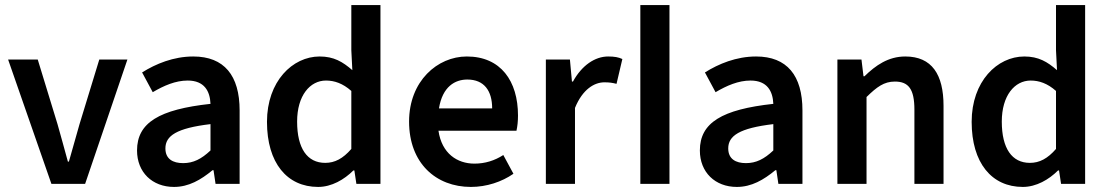

<svg xmlns="http://www.w3.org/2000/svg" viewBox="-20 -726 4377 758"><path d="M183 0H316L483 -491H372L294 -236C280 -188 266 -138 252 -88H248C235 -138 220 -188 207 -236L129 -491H12Z M521 -132C521 -46 581 12 667 12C725 12 773 -16 819 -54H823L831 0H926V-290C926 -428 865 -503 743 -503C665 -503 595 -474 541 -440L583 -362C627 -388 673 -408 721 -408C787 -408 809 -366 811 -316C609 -294 521 -242 521 -132ZM811 -236V-132C775 -98 743 -82 703 -82C663 -82 633 -98 633 -140C633 -190 677 -220 811 -236Z M1034 -245C1034 -83 1113 12 1236 12C1289 12 1339 -17 1375 -53H1379L1387 0H1482V-706H1367V-528L1371 -449C1333 -482 1298 -503 1242 -503C1135 -503 1034 -405 1034 -245ZM1267 -408C1300 -408 1333 -397 1367 -367V-138C1334 -100 1302 -83 1264 -83C1193 -83 1153 -140 1153 -246C1153 -349 1204 -408 1267 -408Z M1839 12C1901 12 1961 -8 2007 -40L1967 -114C1933 -92 1895 -80 1853 -80C1785 -80 1724 -120 1711 -210H2019C2023 -228 2025 -248 2025 -270C2025 -406 1957 -503 1823 -503C1707 -503 1595 -406 1595 -246C1595 -82 1701 12 1839 12ZM1713 -298C1727 -385 1777 -412 1825 -412C1891 -412 1923 -368 1923 -298Z M2135 -491V0H2250V-300C2280 -374 2327 -401 2366 -401C2387 -401 2398 -399 2414 -395L2437 -493C2422 -500 2406 -503 2381 -503C2329 -503 2277 -468 2242 -404H2238L2230 -491Z M2508 0H2623C2623 -82 2623 -471 2623 -706H2508C2508 -471 2508 -82 2508 0Z M2743 -132C2743 -46 2803 12 2889 12C2947 12 2995 -16 3041 -54H3045L3053 0H3148V-290C3148 -428 3087 -503 2965 -503C2887 -503 2817 -474 2763 -440L2805 -362C2849 -388 2895 -408 2943 -408C3009 -408 3031 -366 3033 -316C2831 -294 2743 -242 2743 -132ZM3033 -236V-132C2997 -98 2965 -82 2925 -82C2885 -82 2855 -98 2855 -140C2855 -190 2899 -220 3033 -236Z M3286 -491V0H3401V-343C3442 -383 3470 -404 3513 -404C3567 -404 3590 -374 3590 -293V0H3705V-308C3705 -432 3659 -503 3554 -503C3487 -503 3437 -468 3393 -425H3389L3381 -491Z M3816 -245C3816 -83 3895 12 4018 12C4071 12 4121 -17 4157 -53H4161L4169 0H4264V-706H4149V-528L4153 -449C4115 -482 4080 -503 4024 -503C3917 -503 3816 -405 3816 -245ZM4049 -408C4082 -408 4115 -397 4149 -367V-138C4116 -100 4084 -83 4046 -83C3975 -83 3935 -140 3935 -246C3935 -349 3986 -408 4049 -408Z"/></svg>

Font: DAIFUKU Sans Semibold
Style: Regular
Weight: 600
Designer: Original font ‘Source Sans 3’ : Paul D. Hunt
Foundry: Daifuku
Version: Version 1.000